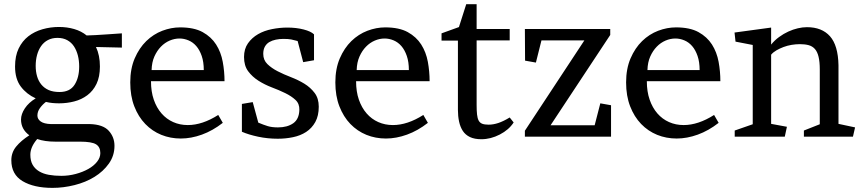

<svg xmlns="http://www.w3.org/2000/svg" viewBox="-20 -660 4162 927"><path d="M265.6 -161.1Q249.5 -161.1 233.4 -162.6Q217.3 -164.1 201.7 -168Q184.6 -154.8 172.6 -137.9Q160.6 -121.1 160.6 -102.1Q160.6 -85 176.5 -73.5Q192.4 -62 225.6 -61H413.6Q477.5 -59.1 505.1 -28.6Q532.7 2 532.7 43.9Q532.7 91.8 505.6 129.9Q478.5 168 436 194.1Q393.6 220.2 340.1 233.6Q286.6 247.1 233.4 247.1Q143.6 247.1 89.1 214.6Q34.7 182.1 34.7 113.8Q34.7 76.2 58.1 47.6Q81.5 19 121.6 -6.8Q81.5 -36.1 81.5 -83Q81.5 -108.9 100.1 -137Q118.7 -165 152.3 -185.1Q108.4 -205.1 80.6 -241.9Q52.7 -278.8 52.7 -338.9Q52.7 -390.1 70.1 -426Q87.4 -461.9 116.9 -484.9Q146.5 -507.8 185.1 -518.8Q223.6 -529.8 264.6 -529.8Q303.7 -529.8 338.1 -519.8Q372.6 -509.8 398.4 -488.8Q412.6 -488.8 440.7 -490.5Q468.8 -492.2 497.6 -494.1Q530.3 -496.1 568.4 -499V-430.2L443.4 -433.1Q462.4 -393.1 462.4 -338.9Q462.4 -289.1 446 -255.1Q429.7 -221.2 401.6 -200.2Q373.5 -179.2 338.1 -170.2Q302.7 -161.1 265.6 -161.1ZM267.6 -215.8Q317.4 -215.8 339.8 -250.5Q362.3 -285.2 362.3 -338.9Q362.3 -367.2 356 -392.1Q349.6 -417 337.2 -436Q324.7 -455.1 304.7 -466.1Q284.7 -477.1 257.3 -477.1Q231.4 -477.1 211.4 -466.6Q191.4 -456.1 178.5 -437.5Q165.5 -418.9 158.9 -394.5Q152.3 -370.1 152.3 -341.8Q152.3 -314.9 158.9 -292Q165.5 -269 179.4 -252Q193.4 -234.9 214.8 -225.3Q236.3 -215.8 267.6 -215.8ZM246.6 23.9Q196.3 23.9 159.7 11.2Q126.5 49.8 126.5 86.9Q126.5 116.2 137.5 135.5Q148.4 154.8 168.5 167Q188.5 179.2 216.1 184.1Q243.7 189 276.4 189Q311.5 189 345.5 179.9Q379.4 170.9 406 156Q432.6 141.1 448.5 121.1Q464.4 101.1 464.4 79.1Q464.4 49.8 443.8 36.9Q423.3 23.9 365.7 23.9Z M709 -268.1Q709 -217.8 722.4 -179Q735.8 -140.1 759.8 -112.5Q783.7 -85 816.2 -70.6Q848.6 -56.2 886.7 -56.2Q957 -56.2 1033.7 -105L1055.7 -66.9Q1006.8 -28.8 954.8 -10Q902.8 8.8 853 8.8Q802.7 8.8 758.8 -9Q714.8 -26.9 681.4 -61.5Q647.9 -96.2 628.4 -146.5Q608.9 -196.8 608.9 -262.2Q608.9 -328.1 630.4 -378.2Q651.9 -428.2 686.3 -461.7Q720.7 -495.1 763.7 -511.5Q806.6 -527.8 849.6 -527.8Q917 -527.8 958.5 -504.9Q1000 -481.9 1023.4 -445.1Q1046.9 -408.2 1055.4 -361.6Q1064 -314.9 1064 -268.1ZM963.9 -321.8Q963.9 -360.8 953.9 -389.9Q943.8 -418.9 927.7 -437.5Q911.6 -456.1 890.1 -465.1Q868.7 -474.1 846.7 -474.1Q822.8 -474.1 799.3 -464.1Q775.9 -454.1 756.8 -434.6Q737.8 -415 725.3 -387Q712.9 -358.9 711.9 -321.8Z M1147.9 -158.2 1200.2 -167 1227.1 -67.9Q1252.9 -57.1 1272.9 -51Q1293 -44.9 1322.3 -44.9Q1367.2 -44.9 1395.8 -64.9Q1424.3 -85 1425.3 -129.9Q1426.3 -159.2 1406.7 -177.5Q1387.2 -195.8 1357.2 -210.4Q1327.1 -225.1 1292.7 -238Q1258.3 -251 1228.3 -270Q1198.2 -289.1 1178.2 -315.9Q1158.2 -342.8 1158.2 -384.8Q1158.2 -423.8 1177.2 -450.9Q1196.3 -478 1226.1 -495.1Q1255.9 -512.2 1293.5 -519.5Q1331.1 -526.9 1367.2 -526.9Q1410.2 -526.9 1445.6 -517.8Q1481 -508.8 1496.1 -494.1V-369.1L1443.8 -359.9L1417 -461.9Q1399.9 -466.8 1386 -469.5Q1372.1 -472.2 1348.1 -472.2Q1329.1 -472.2 1311.5 -468.5Q1293.9 -464.8 1280.5 -457Q1267.1 -449.2 1259 -435.1Q1251 -420.9 1251 -399.9Q1251 -370.1 1271 -350.6Q1291 -331.1 1320.6 -315.9Q1350.1 -300.8 1385 -287.4Q1419.9 -273.9 1449.5 -255.9Q1479 -237.8 1499 -211.4Q1519 -185.1 1519 -145Q1519 -101.1 1502.4 -71Q1485.8 -41 1458 -22.9Q1430.2 -4.9 1394.5 2.4Q1358.9 9.8 1321.3 9.8Q1272 9.8 1226.1 0Q1180.2 -9.8 1147.9 -23.9Z M1699.2 -268.1Q1699.2 -217.8 1712.6 -179Q1726.1 -140.1 1750 -112.5Q1773.9 -85 1806.4 -70.6Q1838.9 -56.2 1877 -56.2Q1947.3 -56.2 2023.9 -105L2045.9 -66.9Q1997.1 -28.8 1945.1 -10Q1893.1 8.8 1843.3 8.8Q1793 8.8 1749 -9Q1705.1 -26.9 1671.6 -61.5Q1638.2 -96.2 1618.7 -146.5Q1599.1 -196.8 1599.1 -262.2Q1599.1 -328.1 1620.6 -378.2Q1642.1 -428.2 1676.5 -461.7Q1710.9 -495.1 1753.9 -511.5Q1796.9 -527.8 1839.8 -527.8Q1907.2 -527.8 1948.7 -504.9Q1990.2 -481.9 2013.7 -445.1Q2037.1 -408.2 2045.7 -361.6Q2054.2 -314.9 2054.2 -268.1ZM1954.1 -321.8Q1954.1 -360.8 1944.1 -389.9Q1934.1 -418.9 1918 -437.5Q1901.9 -456.1 1880.4 -465.1Q1858.9 -474.1 1836.9 -474.1Q1813 -474.1 1789.6 -464.1Q1766.1 -454.1 1747.1 -434.6Q1728 -415 1715.6 -387Q1703.1 -358.9 1702.1 -321.8Z M2460 -68.8Q2437 -33.2 2393.1 -10.5Q2349.1 12.2 2304.2 12.2Q2271 12.2 2249 1.7Q2227.1 -8.8 2214.6 -27.8Q2202.1 -46.9 2196.5 -73Q2190.9 -99.1 2190.9 -128.9V-463.9H2111.8V-499L2195.8 -529.3L2231 -639.6H2281.2V-520H2440.9V-464.8H2281.2V-152.8Q2281.2 -126 2283.2 -107.4Q2285.2 -88.9 2291 -77.9Q2296.9 -66.9 2308.3 -62.5Q2319.8 -58.1 2338.9 -58.1Q2361.8 -58.1 2386 -66.2Q2410.2 -74.2 2440.9 -92.8Z M2567.4 -357.9 2515.1 -367.2 2514.2 -520H2926.3V-491.2L2638.2 -55.2H2851.1L2878.4 -161.1L2930.2 -151.9V0H2514.2V-28.8L2801.3 -464.8H2594.2Z M3103 -268.1Q3103 -217.8 3116.5 -179Q3129.9 -140.1 3153.8 -112.5Q3177.7 -85 3210.2 -70.6Q3242.7 -56.2 3280.8 -56.2Q3351.1 -56.2 3427.7 -105L3449.7 -66.9Q3400.9 -28.8 3348.9 -10Q3296.9 8.8 3247.1 8.8Q3196.8 8.8 3152.8 -9Q3108.9 -26.9 3075.4 -61.5Q3042 -96.2 3022.5 -146.5Q3002.9 -196.8 3002.9 -262.2Q3002.9 -328.1 3024.4 -378.2Q3045.9 -428.2 3080.3 -461.7Q3114.7 -495.1 3157.7 -511.5Q3200.7 -527.8 3243.7 -527.8Q3311 -527.8 3352.5 -504.9Q3394 -481.9 3417.5 -445.1Q3440.9 -408.2 3449.5 -361.6Q3458 -314.9 3458 -268.1ZM3357.9 -321.8Q3357.9 -360.8 3347.9 -389.9Q3337.9 -418.9 3321.8 -437.5Q3305.7 -456.1 3284.2 -465.1Q3262.7 -474.1 3240.7 -474.1Q3216.8 -474.1 3193.4 -464.1Q3169.9 -454.1 3150.9 -434.6Q3131.8 -415 3119.4 -387Q3106.9 -358.9 3106 -321.8Z M4028.3 -62 4108.4 -44.9 4098.1 0H3861.3V-29.8L3938 -60.1V-325.2Q3938 -361.8 3932.1 -386Q3926.3 -410.2 3914.3 -423.6Q3902.3 -437 3884.3 -441.9Q3866.2 -446.8 3842.3 -446.8Q3822.3 -446.8 3801.8 -443.4Q3781.2 -439.9 3762.7 -432.9Q3744.1 -425.8 3728.8 -417Q3713.4 -408.2 3703.1 -396V-62L3779.3 -47.9L3769 0H3527.3V-29.8L3614.3 -60.1V-442.9L3531.2 -459L3526.4 -502.9L3703.1 -526.9V-444.8Q3720.2 -465.8 3741.7 -481.4Q3763.2 -497.1 3786.1 -507.6Q3809.1 -518.1 3832 -523.4Q3855 -528.8 3876 -528.8Q3948.2 -528.8 3987.3 -484.9Q4026.4 -440.9 4028.3 -345.2Z"/></svg>

Font: Brawler
Style: Regular
Weight: 400
Version: Version 1.000